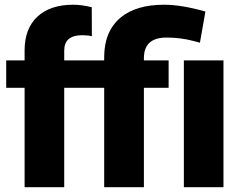

<svg xmlns="http://www.w3.org/2000/svg" viewBox="-20 -780 1006 800"><path d="M82.5 0V-414.1H5.9V-528.3H82.5V-570.3Q82.5 -660.6 135.7 -710.4Q189 -760.3 285.2 -760.3Q320.3 -760.3 362.3 -750L362.8 -628.9Q347.7 -633.3 322.3 -633.3Q247.6 -633.3 247.6 -568.8V-528.3H414.1V-545.9Q415.5 -651.4 483.4 -707.5Q547.9 -760.3 663.6 -760.3Q735.8 -760.3 835.9 -731.9L813 -602.1L785.6 -609.4Q732.4 -623.5 673.8 -623.5Q579.6 -623.5 579.6 -537.6V-528.3H682.6V-414.1H579.6V0H414.1V-414.1H247.6V0ZM911.1 0H746.1V-528.3H911.1Z"/></svg>

Font: Roboto
Style: Regular
Weight: 900
Designer: Google
Version: Version 2.001171; 2014